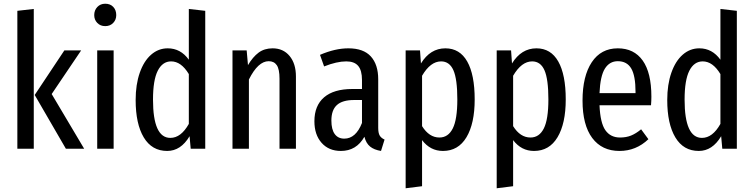

<svg xmlns="http://www.w3.org/2000/svg" viewBox="-20 -797 4042 1029"><path d="M161 0H73V-739L161 -749ZM257 -293 431 0H333L166 -288L325 -527H415Z M603 -716Q603 -691 586.5 -674Q570 -657 544 -657Q518 -657 501.5 -674Q485 -691 485 -716Q485 -742 501.5 -759.5Q518 -777 544 -777Q571 -777 587 -760Q603 -743 603 -716ZM589 0H501V-527H589Z M1080 -739V0H1002L996 -67Q949 12 876 12Q794 12 750.5 -60.5Q707 -133 707 -261Q707 -344 729 -407Q751 -470 790 -504Q829 -538 879 -538Q948 -538 992 -477V-749ZM992 -133V-400Q951 -468 897 -468Q851 -468 825.5 -418Q800 -368 800 -263Q800 -58 893 -58Q950 -58 992 -133Z M1566 -387V0H1478V-375Q1478 -426 1463.5 -447.5Q1449 -469 1420 -469Q1363 -469 1314 -371V0H1226V-527H1302L1309 -448Q1335 -492 1366 -515Q1397 -538 1441 -538Q1498 -538 1532 -497Q1566 -456 1566 -387Z M2041 -49 2022 12Q1985 6 1963.5 -11.5Q1942 -29 1933 -64Q1890 12 1807 12Q1742 12 1703.5 -31.5Q1665 -75 1665 -147Q1665 -231 1717 -275.5Q1769 -320 1868 -320H1920V-368Q1920 -420 1899.5 -444Q1879 -468 1836 -468Q1785 -468 1717 -441L1695 -503Q1776 -538 1847 -538Q1928 -538 1967.5 -494.5Q2007 -451 2007 -372V-112Q2007 -84 2015 -70.5Q2023 -57 2041 -49ZM1920 -138V-261H1878Q1815 -261 1785.5 -234Q1756 -207 1756 -151Q1756 -103 1774 -78.5Q1792 -54 1825 -54Q1887 -54 1920 -138Z M2524 -264Q2524 -135 2480 -61.5Q2436 12 2354 12Q2286 12 2242 -46V201L2154 212V-527H2231L2236 -457Q2286 -538 2367 -538Q2444 -538 2484 -467.5Q2524 -397 2524 -264ZM2431 -264Q2431 -373 2410 -420.5Q2389 -468 2344 -468Q2287 -468 2242 -391V-121Q2280 -60 2335 -60Q2382 -60 2406.5 -108.5Q2431 -157 2431 -264Z M3012 -264Q3012 -135 2968 -61.5Q2924 12 2842 12Q2774 12 2730 -46V201L2642 212V-527H2719L2724 -457Q2774 -538 2855 -538Q2932 -538 2972 -467.5Q3012 -397 3012 -264ZM2919 -264Q2919 -373 2898 -420.5Q2877 -468 2832 -468Q2775 -468 2730 -391V-121Q2768 -60 2823 -60Q2870 -60 2894.5 -108.5Q2919 -157 2919 -264Z M3469 -233H3193Q3197 -138 3224.5 -99Q3252 -60 3303 -60Q3336 -60 3362 -70.5Q3388 -81 3416 -104L3455 -51Q3389 12 3300 12Q3206 12 3154 -57.5Q3102 -127 3102 -258Q3102 -389 3151.5 -463.5Q3201 -538 3291 -538Q3378 -538 3424.5 -472.5Q3471 -407 3471 -279Q3471 -257 3469 -233ZM3386 -305Q3386 -391 3363 -430Q3340 -469 3291 -469Q3247 -469 3222 -429.5Q3197 -390 3193 -298H3386Z M3929 -739V0H3851L3845 -67Q3798 12 3725 12Q3643 12 3599.5 -60.5Q3556 -133 3556 -261Q3556 -344 3578 -407Q3600 -470 3639 -504Q3678 -538 3728 -538Q3797 -538 3841 -477V-749ZM3841 -133V-400Q3800 -468 3746 -468Q3700 -468 3674.5 -418Q3649 -368 3649 -263Q3649 -58 3742 -58Q3799 -58 3841 -133Z"/></svg>

Font: Fira Sans Compressed
Style: Regular
Weight: 400
Width: 1
Designer: bBox Type GmbH & Carrois Corporate GbR & Edenspiekermann AG
Foundry: bBox Type GmbH & Carrois Corporate GbR & Edenspiekermann AG
Version: Version 4.301